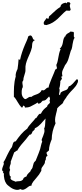

<svg xmlns="http://www.w3.org/2000/svg" viewBox="-140 -1158 773 1800"><path d="M587.9 -383.8Q580.1 -364.3 570.8 -351.6Q561.5 -338.9 549.8 -326.7Q538.1 -314.5 523.4 -299.3Q508.8 -284.2 491.2 -259.8L489.3 -258.8Q480.5 -241.2 466.8 -224.6Q457 -211.9 455.1 -206.5Q453.1 -201.2 451.7 -196.8Q450.2 -192.4 445.8 -187.5Q441.4 -182.6 426.8 -171.9Q418.9 -165 411.1 -158.2Q403.3 -151.4 396.5 -142.6Q396.5 -139.6 395.5 -133.8Q394.5 -127.9 393.1 -120.6Q391.6 -113.3 389.6 -106.4Q387.7 -99.6 386.7 -95.7Q381.8 -77.1 378.4 -57.6Q375 -38.1 377 -18.6Q377.9 -16.6 378.9 -10.3Q379.9 -3.9 380.9 -2L379.9 0Q363.3 34.2 354 72.8Q344.7 111.3 344.7 150.4H343.8Q334 172.9 326.7 199.2Q319.3 225.6 319.3 251Q316.4 253.9 314 256.8Q311.5 259.8 306.6 262.7Q302.7 265.6 297.9 270.5Q293 275.4 297.9 282.2Q302.7 293.9 305.7 303.7Q294.9 307.6 292.5 313.5Q290 319.3 290 325.7Q290 332 289.1 338.4Q288.1 344.7 282.2 349.6V351.6Q282.2 367.2 276.9 377.4Q271.5 387.7 264.6 396Q257.8 404.3 252.4 413.1Q247.1 421.9 247.1 435.5V439.5L248 441.4L247.1 443.4Q228.5 479.5 199.2 511.7Q186.5 525.4 171.4 544.9Q156.2 564.5 154.3 584Q153.3 584 152.3 583.5Q151.4 583 149.4 583Q138.7 583 127.9 591.3Q117.2 599.6 105.5 607.9Q93.8 616.2 80.6 620.1Q67.4 624 52.7 615.2L51.8 614.3L49.8 615.2Q35.2 623 19.5 622.1Q3.9 621.1 -11.2 615.2Q-26.4 609.4 -40 599.6Q-53.7 589.8 -65.4 580.1Q-83 565.4 -91.8 543.5Q-100.6 521.5 -102.5 499Q-104.5 491.2 -103.5 482.9Q-102.5 474.6 -103.5 466.8L-113.3 463.9L-107.4 452.1H-108.4Q-109.4 452.1 -110.4 451.2Q-121.1 442.4 -120.1 430.7Q-119.1 418.9 -114.3 407.2Q-109.4 395.5 -105.5 383.8Q-101.6 372.1 -107.4 362.3Q-105.5 360.4 -105.5 359.4Q-95.7 345.7 -88.9 331.1Q-82 316.4 -75.2 301.8Q-72.3 295.9 -66.9 285.2Q-61.5 274.4 -55.2 262.7Q-48.8 251 -43 241.2Q-37.1 231.4 -33.2 227.5Q-28.3 222.7 -26.9 216.8Q-25.4 210.9 -23.4 205.1Q-20.5 191.4 -15.1 180.2Q-9.8 168.9 5.9 167H7.8L8.8 165Q30.3 132.8 57.1 101.6Q84 70.3 115.2 47.9H116.2V46.9Q122.1 34.2 133.3 20.5Q144.5 6.8 156.2 -6.3Q168 -19.5 177.7 -30.3Q187.5 -41 190.4 -48.8Q197.3 -46.9 202.1 -54.2Q207 -61.5 212.4 -70.3Q217.8 -79.1 224.6 -85.9Q231.4 -92.8 243.2 -91.8Q254.9 -115.2 267.6 -128.9Q280.3 -142.6 299.8 -157.2Q301.8 -159.2 301.8 -159.2Q303.7 -169.9 309.6 -175.8Q315.4 -181.6 320.8 -186Q326.2 -190.4 328.1 -196.3Q330.1 -202.1 324.2 -213.9Q335 -233.4 320.3 -253.9Q306.6 -241.2 294.9 -227.5Q283.2 -213.9 260.7 -213.9Q253.9 -209 250.5 -204.1Q247.1 -199.2 243.2 -195.3Q239.3 -191.4 233.4 -189Q227.5 -186.5 215.8 -186.5V-194.3L211.9 -196.3Q205.1 -192.4 193.4 -184.6Q168 -169.9 146.5 -159.7Q125 -149.4 93.8 -149.4Q93.8 -165 77.1 -168Q75.2 -161.1 73.2 -156.7Q71.3 -152.3 66.4 -147.5Q53.7 -159.2 43.9 -172.4Q34.2 -185.5 25.4 -201.2Q23.4 -204.1 19 -211.9Q14.6 -219.7 9.3 -227.5Q3.9 -235.4 -1 -241.7Q-5.9 -248 -9.8 -249Q-9.8 -276.4 -9.8 -299.8Q-9.8 -323.2 -8.3 -346.2Q-6.8 -369.1 -3.4 -392.1Q0 -415 7.8 -442.4Q8.8 -443.4 6.8 -446.3Q5.9 -452.1 7.3 -460.9Q8.8 -469.7 11.2 -479Q13.7 -488.3 17.6 -496.6Q21.5 -504.9 24.4 -510.7Q27.3 -533.2 30.3 -556.6Q33.2 -580.1 34.2 -602.5Q38.1 -601.6 41.5 -600.1Q44.9 -598.6 47.9 -596.7Q55.7 -633.8 67.4 -668.9Q79.1 -704.1 93.8 -738.3Q101.6 -756.8 110.4 -775.9Q119.1 -794.9 124 -814.5V-815.4Q127 -819.3 135.3 -823.2Q143.6 -827.1 148.4 -825.2Q154.3 -823.2 158.2 -817.9Q162.1 -812.5 164.6 -806.2Q167 -799.8 169.4 -793.9Q171.9 -788.1 176.8 -786.1L187.5 -782.2Q185.5 -780.3 182.6 -779.3Q179.7 -778.3 177.7 -776.4Q165 -766.6 162.1 -746.6Q159.2 -726.6 159.2 -710.9L158.2 -710Q151.4 -681.6 140.6 -657.7Q129.9 -633.8 120.1 -610.4Q110.4 -586.9 103.5 -562Q96.7 -537.1 98.6 -505.9Q99.6 -493.2 96.7 -481.4Q93.8 -469.7 89.8 -457.5Q85.9 -445.3 82.5 -433.1Q79.1 -420.9 79.1 -408.2Q76.2 -399.4 72.3 -395.5Q68.4 -391.6 70.3 -375Q72.3 -365.2 73.7 -352.1Q75.2 -338.9 68.4 -330.1V-329.1H67.4Q61.5 -306.6 63.5 -281.2Q65.4 -255.9 82 -238.3Q91.8 -227.5 98.6 -229Q105.5 -230.5 113.3 -235.8Q121.1 -241.2 130.4 -246.6Q139.6 -252 153.3 -250H155.3L156.2 -251Q169.9 -261.7 183.1 -266.1Q196.3 -270.5 208.5 -275.4Q220.7 -280.3 231.9 -288.6Q243.2 -296.9 252 -314.5Q263.7 -308.6 271 -311.5Q278.3 -314.5 284.2 -320.3Q290 -326.2 297.4 -332Q304.7 -337.9 316.4 -337.9Q315.4 -346.7 323.7 -369.6Q332 -392.6 342.8 -418.9Q353.5 -445.3 364.3 -469.7Q375 -494.1 378.9 -506.8L381.8 -507.8Q394.5 -510.7 393.6 -523.4L388.7 -543Q387.7 -548.8 388.7 -551.8Q389.6 -554.7 392.6 -559.6Q398.4 -573.2 401.4 -589.8Q404.3 -606.4 407.2 -620.1Q410.2 -638.7 414.6 -657.2Q418.9 -675.8 426.8 -692.4L428.7 -696.3L419.9 -700.2Q434.6 -714.8 440.4 -728.5Q446.3 -742.2 448.7 -755.9Q451.2 -769.5 453.6 -783.2Q456.1 -796.9 464.8 -810.5Q467.8 -814.5 467.8 -816.4L471.7 -814.5Q474.6 -826.2 480 -832.5Q485.4 -838.9 492.2 -843.3Q499 -847.7 506.3 -851.1Q513.7 -854.5 520.5 -862.3Q528.3 -860.4 535.6 -860.4Q543 -860.4 549.8 -858.4Q552.7 -852.5 552.7 -845.7Q552.7 -838.9 552.2 -831.5Q551.8 -824.2 552.2 -817.9Q552.7 -811.5 555.7 -807.6Q559.6 -805.7 560.5 -804.7Q551.8 -795.9 546.9 -775.4Q542 -754.9 540 -742.2Q538.1 -730.5 536.6 -718.8Q535.2 -707 531.2 -696.3Q529.3 -691.4 526.9 -688.5Q524.4 -685.5 523.4 -680.7Q512.7 -646.5 502.9 -610.4Q493.2 -574.2 468.8 -545.9V-544.9Q458 -522.5 448.2 -501Q438.5 -479.5 443.4 -454.1Q444.3 -451.2 444.8 -448.7Q445.3 -446.3 445.3 -443.4L437.5 -442.4V-440.4L435.5 -436.5V-434.6L434.6 -432.6Q441.4 -427.7 440.4 -422.4Q439.5 -417 436 -412.1Q432.6 -407.2 428.7 -402.3Q424.8 -397.5 424.8 -393.6V-391.6L425.8 -390.6Q424.8 -377 422.9 -360.8Q420.9 -344.7 416 -331.1L415 -330.1Q418.9 -321.3 418.9 -313.5Q418.9 -305.7 417.5 -298.3Q416 -291 414.6 -283.2Q413.1 -275.4 413.1 -266.6L424.8 -272.5Q424.8 -287.1 434.1 -293.9Q443.4 -300.8 455.6 -305.2Q467.8 -309.6 479 -314Q490.2 -318.4 494.1 -326.2H495.1Q498 -332 500.5 -338.4Q502.9 -344.7 505.9 -349.6Q513.7 -349.6 523.4 -356.9Q533.2 -364.3 543 -374.5Q552.7 -384.8 561.5 -395.5Q570.3 -406.2 577.1 -413.1L578.1 -414.1Q585 -415 587.9 -412.1Q590.8 -409.2 591.3 -404.3Q591.8 -399.4 590.8 -394Q589.8 -388.7 588.9 -384.8ZM287.1 -46.9Q273.4 -33.2 263.7 -21Q253.9 -8.8 243.2 2.4Q232.4 13.7 219.7 24.4Q207 35.2 188.5 43.9L186.5 44.9Q186.5 54.7 182.6 59.1Q178.7 63.5 173.8 67.4Q168.9 71.3 165 75.2Q161.1 79.1 161.1 86.9Q159.2 88.9 157.2 92.8Q155.3 96.7 152.3 99.6Q149.4 102.5 146 104Q142.6 105.5 138.7 103.5Q130.9 111.3 121.1 124.5Q111.3 137.7 103.5 147.5Q81.1 172.9 58.6 199.7Q36.1 226.6 19.5 256.8L12.7 254.9Q7.8 259.8 5.9 262.7Q3.9 265.6 -4.9 269.5H-6.8L-40 359.4L-39.1 361.3Q-38.1 372.1 -41 380.4Q-43.9 388.7 -46.9 397Q-49.8 405.3 -50.3 414.1Q-50.8 422.9 -44.9 434.6L-45.9 436.5Q-50.8 447.3 -51.8 457Q-52.7 466.8 -51.3 474.1Q-49.8 481.4 -48.3 486.8Q-46.9 492.2 -46.9 493.2Q-43 494.1 -37.1 498Q-38.1 503.9 -42 508.8Q-42 519.5 -36.1 524.9Q-30.3 530.3 -22.5 533.7Q-14.6 537.1 -6.8 539.6Q1 542 3.9 545.9L4.9 544.9Q22.5 541 41.5 540.5Q60.5 540 74.2 526.4H75.2V525.4Q80.1 508.8 89.4 504.9Q98.6 501 110.4 494.1Q109.4 486.3 117.7 476.6Q126 466.8 130.9 461.9Q138.7 455.1 142.6 451.2Q146.5 447.3 149.4 436.5L150.4 434.6L151.4 433.6Q160.2 424.8 164.1 415Q168 405.3 169.9 392.6Q172.9 378.9 176.3 370.1Q179.7 361.3 192.4 350.6Q194.3 348.6 194.3 348.6Q208 312.5 223.1 276.4Q238.3 240.2 245.1 203.1Q247.1 198.2 247.6 193.8Q248 189.5 250 184.6Q252 179.7 253.9 174.8Q255.9 169.9 254.9 165Q254.9 161.1 250 158.2Q250 151.4 254.9 139.6Q259.8 127.9 265.1 114.3Q270.5 100.6 274.4 86.4Q278.3 72.3 276.4 60.5Q276.4 58.6 275.9 54.2Q275.4 49.8 273.4 48.8L274.4 46.9Q280.3 34.2 282.2 20Q284.2 5.9 284.2 -7.8Q284.2 -18.6 285.2 -27.8Q286.1 -37.1 287.1 -46.9ZM522.5 -1068.4Q519.5 -1057.6 510.7 -1057.1Q502 -1056.6 488.3 -1058.6H481.4Q459 -1041 439.9 -1020.5Q420.9 -1000 400.4 -981.4Q379.9 -962.9 355 -947.3Q330.1 -931.6 294.9 -922.9L273.4 -926.8Q268.6 -938.5 270 -945.8Q271.5 -953.1 275.9 -959.5Q280.3 -965.8 285.6 -972.7Q291 -979.5 295.9 -988.3Q298.8 -986.3 304.7 -984.4Q310.5 -982.4 312.5 -981.4Q318.4 -986.3 317.9 -995.6Q317.4 -1004.9 327.1 -1010.7Q333 -1014.6 337.4 -1019Q341.8 -1023.4 346.7 -1028.3Q365.2 -1045.9 384.3 -1062.5Q403.3 -1079.1 425.8 -1092.8Q428.7 -1109.4 438.5 -1118.2Q448.2 -1127 469.7 -1131.8Q471.7 -1131.8 472.7 -1132.3Q473.6 -1132.8 474.6 -1132.8L485.4 -1126Q487.3 -1136.7 493.2 -1137.7Q499 -1138.7 511.7 -1136.7L521.5 -1121.1Q515.6 -1118.2 514.6 -1111.3Q513.7 -1104.5 515.1 -1096.7Q516.6 -1088.9 519 -1081.1Q521.5 -1073.2 522.5 -1068.4Z"/></svg>

Font: Homemade Apple
Style: Regular
Weight: 400
Version: Version 1.001